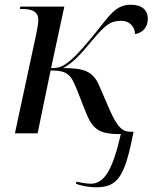

<svg xmlns="http://www.w3.org/2000/svg" viewBox="-20 -564 656 812"><path d="M387 228C480 228 508 181 545 -7H529C488 -7 466 -47 434 -122L399 -203C372 -266 329 -276 247 -276C288 -299 315 -326 374 -398C423 -455 445 -476 492 -476C532 -476 551 -446 551 -420C582 -424 605 -448 605 -484C605 -524 578 -544 533 -544C470 -544 443 -499 386 -428C346 -378 305 -331 277 -308C245 -281 228 -276 196 -276L252 -536H66L64 -526H72C110 -526 142 -519 142 -479C142 -464 137 -438 133 -419L43 0H139L194 -266C270 -266 281 -246 308 -178L341 -94C368 -25 392 3 482 3H491C458 147 424 213 364 213C347 213 318 208 304 204L301 213C318 220 350 228 387 228Z"/></svg>

Font: Noto Serif Display
Style: Italic
Weight: 400
Italic angle: -12°
Designer: Monotype Design Team
Foundry: Monotype Imaging Inc.
Version: Version 2.009